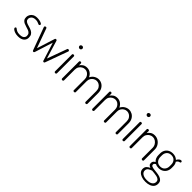

<svg xmlns="http://www.w3.org/2000/svg" viewBox="212 -1958 3457 3457"><g transform="rotate(45 1940.5 -229.0)"><path d="M187 6Q141 6 107.5 -5.5Q74 -17 55 -32.5Q36 -48 36 -62Q36 -67 38.5 -72Q41 -77 45.5 -81Q50 -85 54 -85Q64 -85 77 -73.5Q90 -62 115 -50Q140 -38 186 -38Q246 -38 271 -61Q296 -84 296 -115Q296 -151 278.5 -171.5Q261 -192 232 -203Q203 -214 171.5 -222.5Q140 -231 111 -244Q82 -257 64 -281Q46 -305 46 -346Q46 -376 62 -407Q78 -438 111.5 -458Q145 -478 199 -478Q231 -478 260 -471.5Q289 -465 308 -454.5Q327 -444 327 -433Q327 -429 324 -422.5Q321 -416 316.5 -411.5Q312 -407 305 -407Q298 -407 285 -414Q272 -421 251 -427.5Q230 -434 200 -434Q161 -434 137.5 -420Q114 -406 103.5 -386Q93 -366 93 -347Q93 -317 111 -300Q129 -283 157.5 -273.5Q186 -264 218 -255Q250 -246 278.5 -231Q307 -216 325 -189.5Q343 -163 343 -117Q343 -61 302 -27.5Q261 6 187 6Z M579 7Q570 7 565.5 3Q561 -1 557 -11L401 -436Q400 -439 398.5 -443.5Q397 -448 397 -450Q397 -457 401 -462Q405 -467 411.5 -470Q418 -473 425 -473Q431 -473 437 -470Q443 -467 445 -461L580 -86L689 -430Q691 -438 697 -441.5Q703 -445 711 -445Q719 -445 724.5 -441.5Q730 -438 733 -430L838 -81L976 -461Q979 -473 995 -473Q1001 -473 1007.5 -470.5Q1014 -468 1018 -463Q1022 -458 1022 -451Q1022 -448 1021 -443Q1020 -438 1018 -436L862 -7Q859 1 853.5 4Q848 7 842 7Q834 7 829.5 4Q825 1 822 -6L711 -358L601 -11Q598 -2 592.5 2.5Q587 7 579 7Z M1129 0Q1119 0 1112 -6.5Q1105 -13 1105 -21V-452Q1105 -461 1112 -466.5Q1119 -472 1129 -472Q1140 -472 1147 -466.5Q1154 -461 1154 -452V-21Q1154 -13 1147 -6.5Q1140 0 1129 0ZM1129 -621Q1114 -621 1102.5 -632Q1091 -643 1091 -658Q1091 -673 1102.5 -683Q1114 -693 1129 -693Q1145 -693 1155.5 -683Q1166 -673 1166 -658Q1166 -643 1155.5 -632Q1145 -621 1129 -621Z M1309 0Q1299 0 1292 -6.5Q1285 -13 1285 -21V-452Q1285 -461 1292 -466.5Q1299 -472 1309 -472Q1320 -472 1326.5 -466.5Q1333 -461 1333 -452V-402Q1350 -431 1383.5 -454.5Q1417 -478 1467 -478Q1518 -478 1556.5 -450Q1595 -422 1613 -378Q1639 -429 1680.5 -453.5Q1722 -478 1765 -478Q1808 -478 1845.5 -457Q1883 -436 1907 -395Q1931 -354 1931 -295V-21Q1931 -13 1924 -6.5Q1917 0 1906 0Q1896 0 1889 -6.5Q1882 -13 1882 -21V-295Q1882 -340 1863.5 -370.5Q1845 -401 1817 -416.5Q1789 -432 1759 -432Q1727 -432 1698.5 -415.5Q1670 -399 1651.5 -369.5Q1633 -340 1633 -300V-20Q1633 -10 1625 -5Q1617 0 1608 0Q1599 0 1591.5 -5Q1584 -10 1584 -20V-299Q1584 -338 1567 -367.5Q1550 -397 1523 -414.5Q1496 -432 1462 -432Q1431 -432 1401.5 -415.5Q1372 -399 1353 -369Q1334 -339 1334 -295V-21Q1334 -13 1327 -6.5Q1320 0 1309 0Z M2081 0Q2071 0 2064 -6.5Q2057 -13 2057 -21V-452Q2057 -461 2064 -466.5Q2071 -472 2081 -472Q2092 -472 2098.5 -466.5Q2105 -461 2105 -452V-402Q2122 -431 2155.5 -454.5Q2189 -478 2239 -478Q2290 -478 2328.5 -450Q2367 -422 2385 -378Q2411 -429 2452.5 -453.5Q2494 -478 2537 -478Q2580 -478 2617.5 -457Q2655 -436 2679 -395Q2703 -354 2703 -295V-21Q2703 -13 2696 -6.5Q2689 0 2678 0Q2668 0 2661 -6.5Q2654 -13 2654 -21V-295Q2654 -340 2635.5 -370.5Q2617 -401 2589 -416.5Q2561 -432 2531 -432Q2499 -432 2470.5 -415.5Q2442 -399 2423.5 -369.5Q2405 -340 2405 -300V-20Q2405 -10 2397 -5Q2389 0 2380 0Q2371 0 2363.5 -5Q2356 -10 2356 -20V-299Q2356 -338 2339 -367.5Q2322 -397 2295 -414.5Q2268 -432 2234 -432Q2203 -432 2173.5 -415.5Q2144 -399 2125 -369Q2106 -339 2106 -295V-21Q2106 -13 2099 -6.5Q2092 0 2081 0Z M2853 0Q2843 0 2836 -6.5Q2829 -13 2829 -21V-452Q2829 -461 2836 -466.5Q2843 -472 2853 -472Q2864 -472 2871 -466.5Q2878 -461 2878 -452V-21Q2878 -13 2871 -6.5Q2864 0 2853 0ZM2853 -621Q2838 -621 2826.5 -632Q2815 -643 2815 -658Q2815 -673 2826.5 -683Q2838 -693 2853 -693Q2869 -693 2879.5 -683Q2890 -673 2890 -658Q2890 -643 2879.5 -632Q2869 -621 2853 -621Z M3033 0Q3023 0 3016 -6.5Q3009 -13 3009 -21V-452Q3009 -461 3016 -466.5Q3023 -472 3033 -472Q3044 -472 3050.5 -466.5Q3057 -461 3057 -452V-402Q3074 -431 3107.5 -454.5Q3141 -478 3191 -478Q3240 -478 3280.5 -453.5Q3321 -429 3345.5 -387.5Q3370 -346 3370 -295V-21Q3370 -11 3362.5 -5.5Q3355 0 3345 0Q3337 0 3329 -5.5Q3321 -11 3321 -21V-295Q3321 -330 3302.5 -361Q3284 -392 3254 -412Q3224 -432 3187 -432Q3155 -432 3125.5 -415.5Q3096 -399 3077 -368.5Q3058 -338 3058 -295V-21Q3058 -13 3051 -6.5Q3044 0 3033 0Z M3659 235Q3601 235 3556 218.5Q3511 202 3486 173Q3461 144 3461 104Q3461 59 3488 32.5Q3515 6 3549 -6Q3523 -15 3507 -30Q3491 -45 3491 -76Q3491 -104 3504.5 -120Q3518 -136 3540 -147Q3514 -169 3500.5 -201.5Q3487 -234 3487 -273V-314Q3487 -362 3507.5 -399Q3528 -436 3565.5 -457Q3603 -478 3653 -478Q3689 -478 3719 -466.5Q3749 -455 3771 -433Q3785 -461 3805.5 -478Q3826 -495 3844 -495Q3857 -495 3863 -488Q3869 -481 3869 -472Q3869 -463 3864 -458Q3859 -453 3851 -452Q3839 -451 3823 -442Q3807 -433 3793 -407Q3807 -389 3813.5 -365Q3820 -341 3820 -314V-273Q3820 -226 3799 -188Q3778 -150 3739.5 -128.5Q3701 -107 3652 -107Q3607 -107 3572 -126Q3559 -119 3548 -109.5Q3537 -100 3537 -82Q3537 -58 3559.5 -48Q3582 -38 3618 -34Q3654 -30 3693.5 -25.5Q3733 -21 3769 -9.5Q3805 2 3827.5 26.5Q3850 51 3850 96Q3850 141 3826 172Q3802 203 3759 219Q3716 235 3659 235ZM3658 195Q3727 195 3764.5 168.5Q3802 142 3802 98Q3802 64 3781 46.5Q3760 29 3728 21.5Q3696 14 3663 11.5Q3630 9 3606 6Q3568 17 3538.5 38.5Q3509 60 3509 99Q3509 142 3548.5 168.5Q3588 195 3658 195ZM3654 -148Q3709 -148 3740.5 -183.5Q3772 -219 3772 -273V-314Q3772 -367 3740.5 -402Q3709 -437 3653 -437Q3597 -437 3566 -402Q3535 -367 3535 -314V-274Q3535 -221 3566 -184.5Q3597 -148 3654 -148Z"/></g></svg>

Font: Dosis Light
Style: Regular
Weight: 300
Designer: EdgarTolentino, PabloImpallari, IginoMarini
Foundry: EdgarTolentino, PabloImpallari, IginoMarini
Version: Version 3.001; ttfautohint (v1.8.2)